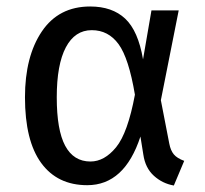

<svg xmlns="http://www.w3.org/2000/svg" viewBox="-20 -559 633 592"><path d="M421 -376 447 -527H531L476 -250L502 -116Q506 -95 516 -83Q526 -71 548 -63L516 13Q481 7 454.5 -17Q428 -41 422 -82L413 -138Q364 12 249 12Q157 12 107 -56.5Q57 -125 57 -259Q57 -385 109 -462Q161 -539 258 -539Q326 -539 366 -501.5Q406 -464 421 -376ZM155 -259Q155 -158 181 -109.5Q207 -61 259 -61Q302 -61 338 -105Q374 -149 396 -267Q377 -380 345.5 -423Q314 -466 263 -466Q211 -466 183 -413Q155 -360 155 -259Z"/></svg>

Font: Fira GO
Style: Regular
Weight: 400
Designer: Carrois Corporate
Foundry: Carrois Corporate GbR
Version: Version 0.300